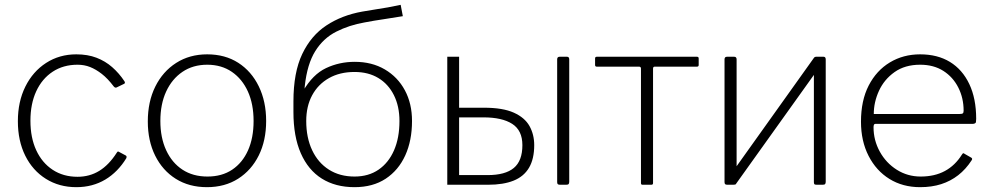

<svg xmlns="http://www.w3.org/2000/svg" viewBox="-20 -765 4109 795"><path d="M296 -540Q343 -540 379.5 -526Q416 -512 444.5 -487Q473 -462 495 -429Q500 -421 494 -418L463 -403Q457 -400 451 -407Q426 -440 401.5 -459Q377 -478 353 -487.5Q329 -497 301 -497Q242 -497 198 -468Q154 -439 130 -387Q106 -335 106 -265Q106 -195 130 -143Q154 -91 198 -62Q242 -33 301 -33Q351 -33 391 -57.5Q431 -82 463 -132Q466 -137 468 -137.5Q470 -138 473 -136L501 -121Q506 -118 503 -110Q486 -82 464 -59.5Q442 -37 416 -21.5Q390 -6 360 2Q330 10 296 10Q225 10 170 -24.5Q115 -59 84.5 -120.5Q54 -182 54 -263Q54 -344 85 -406.5Q116 -469 171 -504.5Q226 -540 296 -540Z M837 10Q763 10 708 -24.5Q653 -59 622.5 -120.5Q592 -182 592 -262Q592 -344 623 -406.5Q654 -469 709.5 -504.5Q765 -540 838 -540Q912 -540 966.5 -505Q1021 -470 1051.5 -407.5Q1082 -345 1082 -264Q1082 -183 1051.5 -121.5Q1021 -60 966 -25Q911 10 837 10ZM839 -34Q899 -34 941.5 -62.5Q984 -91 1007 -142.5Q1030 -194 1030 -264Q1030 -334 1006.5 -386Q983 -438 940 -467.5Q897 -497 838 -497Q779 -497 735.5 -467.5Q692 -438 668 -386Q644 -334 644 -264Q644 -195 668 -143Q692 -91 735.5 -62.5Q779 -34 839 -34Z M1448 10Q1369 10 1312.5 -25.5Q1256 -61 1225.5 -130.5Q1195 -200 1195 -301L1224 -388H1235Q1275 -457 1330 -483Q1385 -509 1449 -509Q1520 -509 1573.5 -477.5Q1627 -446 1656.5 -391Q1686 -336 1686 -264Q1686 -183 1658 -121.5Q1630 -60 1577 -25Q1524 10 1448 10ZM1448 -34Q1506 -34 1547.5 -62.5Q1589 -91 1611.5 -142.5Q1634 -194 1634 -264Q1634 -325 1611 -371Q1588 -417 1546.5 -442Q1505 -467 1448 -467Q1387 -467 1342 -441.5Q1297 -416 1272.5 -370.5Q1248 -325 1248 -264Q1248 -195 1272.5 -143Q1297 -91 1342 -62.5Q1387 -34 1448 -34ZM1195 -301V-345Q1195 -465 1231.5 -541.5Q1268 -618 1332 -660Q1396 -702 1480 -717Q1508 -722 1534.5 -726Q1561 -730 1586.5 -734.5Q1612 -739 1639 -745L1648 -698Q1601 -690 1566 -685Q1531 -680 1489 -672Q1426 -661 1372.5 -634Q1319 -607 1285.5 -553.5Q1252 -500 1242 -409L1238 -355Z M1832 0V-530H1881V-319H1984Q2062 -319 2107.5 -298.5Q2153 -278 2172.5 -243Q2192 -208 2192 -164Q2192 -107 2170.5 -70.5Q2149 -34 2106.5 -17Q2064 0 2001 0ZM1881 -40H1999Q2072 -40 2107.5 -69.5Q2143 -99 2143 -164Q2143 -225 2101 -252Q2059 -279 1982 -279H1881ZM2337 -13Q2337 -6 2334.5 -3Q2332 0 2324 0H2299Q2292 0 2289.5 -2.5Q2287 -5 2287 -11V-519Q2287 -530 2297 -530H2328Q2337 -530 2337 -519Z M2866 -489H2691Q2684 -489 2684 -481V-7Q2684 0 2677 0H2640Q2634 0 2634 -7V-481Q2634 -489 2626 -489H2451Q2444 -489 2444 -496V-523Q2444 -530 2451 -530H2866Q2873 -530 2873 -523V-496Q2873 -489 2866 -489Z M3030 -519V-13Q3030 -6 3027.5 -3Q3025 0 3016 0H2992Q2985 0 2982.5 -2.5Q2980 -5 2980 -11V-519Q2980 -530 2990 -530H3020Q3030 -530 3030 -519ZM3399 -519V-13Q3399 -6 3396.5 -3Q3394 0 3386 0H3362Q3354 0 3352 -2.5Q3350 -5 3350 -11V-519Q3350 -530 3359 -530H3390Q3399 -530 3399 -519ZM3352 -528 3383 -501 3027 -3 2996 -29Z M3597 -238Q3597 -184 3623 -137Q3649 -90 3693.5 -62Q3738 -34 3792 -34Q3850 -34 3892.5 -57Q3935 -80 3963 -125Q3966 -130 3968.5 -130.5Q3971 -131 3974 -128L4002 -112Q4008 -108 4003 -101Q3979 -64 3947.5 -39.5Q3916 -15 3877 -2.5Q3838 10 3790 10Q3718 10 3663 -24Q3608 -58 3576.5 -119.5Q3545 -181 3545 -261Q3545 -349 3577 -411Q3609 -473 3664.5 -506.5Q3720 -540 3790 -540Q3862 -540 3913.5 -508.5Q3965 -477 3993.5 -417Q4022 -357 4022 -273Q4022 -266 4021 -259.5Q4020 -253 4008 -252H3604Q3600 -252 3598.5 -248Q3597 -244 3597 -238ZM3953 -293Q3964 -293 3967 -296Q3970 -299 3970 -307Q3970 -359 3948 -402.5Q3926 -446 3886 -471.5Q3846 -497 3790 -497Q3727 -497 3684 -466.5Q3641 -436 3619.5 -389Q3598 -342 3598 -293Z"/></svg>

Font: Libre Franklin ExtraLight
Style: Regular
Weight: 250
Designer: Pablo Impallari, Rodrigo Fuenzalida, Nhung Nguyen
Foundry: Impallari Type
Version: Version 3.000